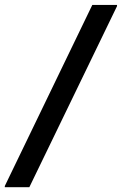

<svg xmlns="http://www.w3.org/2000/svg" viewBox="-79 -687 502 790"><path d="M-59.2 83.3V78.3L300.8 -666.7H402.5V-661.7L41.7 83.3Z"/></svg>

Font: Familjen Grotesk SemiBold
Style: Italic
Weight: 600
Italic angle: -9.46201°
Designer: Anders Wikstroem, Jonas Baeckman, Matilda Gysing, Kristian Moeller
Foundry: Familjen STHLM AB
Version: Version 2.002